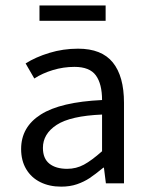

<svg xmlns="http://www.w3.org/2000/svg" viewBox="-20 -678 552 710"><path d="M255.4 -430.7Q214.4 -430.7 175.5 -418.9Q136.7 -407.2 106.9 -387.7L74.7 -443.4Q111.3 -466.8 162.4 -482.4Q213.4 -498 268.6 -498Q356 -498 397.2 -447Q438.5 -396 438.5 -297.9V0H371.6L364.3 -58.1H362.3Q332 -33.2 311.5 -19.5Q291 -5.9 264.9 3.2Q238.8 12.2 206.1 12.2Q162.6 12.2 129.2 -4.4Q95.7 -21 76.9 -52.5Q58.1 -84 58.1 -127Q58.1 -208.5 130.9 -254.6Q203.6 -300.8 357.4 -308.1Q357.4 -367.7 334.5 -399.2Q311.5 -430.7 255.4 -430.7ZM357.4 -118.7V-254.4Q240.7 -249.5 189.7 -216.3Q138.7 -183.1 138.7 -131.3Q138.7 -91.8 162.6 -72.8Q186.5 -53.7 228.5 -53.7Q261.7 -53.7 290.3 -69.1Q318.8 -84.5 357.4 -118.7ZM370.6 -657.7V-601.1H126V-657.7Z"/></svg>

Font: Varta
Style: Regular
Weight: 400
Designer: Joana Correia, Viktoriya Grabowska, Eben Sorkin
Foundry: Sorkin Type
Version: Version 1.002; ttfautohint (v1.3) -l 8 -r 24 -G 200 -x 12 -H